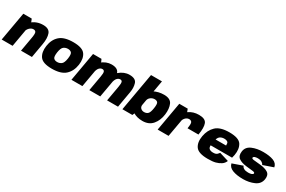

<svg xmlns="http://www.w3.org/2000/svg" viewBox="123 -2106 5116 3434"><g transform="rotate(30 2681.0 -389.5)"><path d="M-13 0H212.5L301 -505.5L265 -593H91.5ZM386 0H611.5L663.5 -297.5Q686.5 -428.5 656.5 -513Q626.5 -597.5 502 -597.5Q366.5 -597.5 268.2 -511.2Q170 -425 155 -341.5L257 -298.5Q269 -365 307 -404.2Q345 -443.5 388.5 -443.5Q427.5 -443.5 441 -415.8Q454.5 -388 437.5 -293Z M1022 4.5Q1210 4.5 1299.2 -77.5Q1388.5 -159.5 1409 -299.5Q1428.5 -436.5 1370 -518.2Q1311.5 -600 1123.5 -600Q935 -600 845.5 -519.8Q756 -439.5 736 -299.5Q716.5 -162.5 775 -79Q833.5 4.5 1022 4.5ZM1046 -147Q997.5 -147 972.5 -174.8Q947.5 -202.5 961.5 -298.5Q976 -393.5 1013.2 -421Q1050.5 -448.5 1099 -448.5Q1148 -448.5 1172.8 -421.2Q1197.5 -394 1183.5 -298.5Q1169 -203 1131.8 -175Q1094.5 -147 1046 -147Z M1427.5 0H1653.5L1743.5 -511.5L1705.5 -593H1531.5ZM1797 0H2022.5L2081 -332Q2099 -435 2071.8 -516.2Q2044.5 -597.5 1915.5 -597.5Q1806 -597.5 1707 -514.5Q1608 -431.5 1593.5 -349L1705 -305Q1718.5 -379.5 1747.2 -411.5Q1776 -443.5 1812 -443.5Q1844.5 -443.5 1855.2 -416.8Q1866 -390 1852 -312.5ZM2164 0H2389.5L2447.5 -332Q2466 -434.5 2440 -516Q2414 -597.5 2285 -597.5Q2175.5 -597.5 2076 -513Q1976.5 -428.5 1963 -349L2075 -305Q2088 -379.5 2116.8 -411.5Q2145.5 -443.5 2181.5 -443.5Q2214 -443.5 2223.2 -416.8Q2232.5 -390 2219 -312.5Z M2480 0H2686L2720.5 -81L2844 -785H2618ZM2892.5 3.5Q3025 3.5 3098.8 -83.5Q3172.5 -170.5 3189.5 -303Q3205 -427 3168 -512.2Q3131 -597.5 2998.5 -597.5Q2884.5 -597.5 2788.8 -547.8Q2693 -498 2681.5 -432L2766 -342.5Q2774 -389 2811.2 -416.5Q2848.5 -444 2891 -444Q2938.5 -444 2956.8 -416.8Q2975 -389.5 2961 -299.5Q2946.5 -204.5 2916.8 -176.8Q2887 -149 2839.5 -149Q2797 -149 2769.2 -176.2Q2741.5 -203.5 2750 -252L2633.5 -161Q2621.5 -95 2700 -45.8Q2778.5 3.5 2892.5 3.5Z M3659 -287.5H3884.5Q3912 -445.5 3881.8 -521.8Q3851.5 -598 3720 -598Q3601.5 -598 3516 -537.5Q3430.5 -477 3414.5 -386.5L3492.5 -340Q3500 -381 3531.8 -412.5Q3563.5 -444 3606 -444Q3642.5 -444 3659.8 -417.5Q3677 -391 3659 -287.5ZM3208 0H3433.5L3522 -500.5L3486.5 -593H3312.5Z M4244 6 4269.5 -138Q4215.5 -138 4187 -165Q4157.5 -191 4176.5 -295.5Q4194.5 -398 4232 -427Q4270 -455.5 4321.5 -455.5Q4374 -455.5 4399 -431Q4412.5 -413 4411 -364.5H4169.5L4146 -230H4612Q4621.5 -259 4627.5 -295.5Q4651 -429 4596.5 -514.5Q4542 -599.5 4346.5 -599.5Q4157 -599.5 4069.5 -516Q3982.5 -433 3958 -296Q3934 -158.5 3992.5 -76Q4050.5 6 4244 6ZM4269.5 -138 4244 6Q4345 6 4402.5 -9.5Q4459 -24.5 4506.5 -55Q4553.5 -84.5 4576.5 -141L4385.5 -199Q4369 -177.5 4355 -163.5Q4340 -150 4321.5 -144Q4302 -138 4269.5 -138Z M4969 4.5Q5094.5 4.5 5197.8 -41.2Q5301 -87 5317 -194Q5331 -286 5272.5 -325Q5214 -364 5098 -374.5Q5021.5 -382.5 4973.2 -387Q4925 -391.5 4929 -415.5Q4931 -432 4955 -441.8Q4979 -451.5 5022 -451.5Q5069.5 -451.5 5101.8 -432.2Q5134 -413 5143 -385.5L5353 -458Q5339 -535.5 5257.5 -566.8Q5176 -598 5047 -598Q4917 -598 4819 -555.5Q4721 -513 4707 -415.5Q4693 -320.5 4749.5 -278.2Q4806 -236 4915 -224Q4995.5 -215 5046 -209.8Q5096.5 -204.5 5092.5 -181Q5089.5 -163 5063 -152.8Q5036.5 -142.5 4993 -142.5Q4937 -142.5 4904 -161Q4871 -179.5 4863 -209.5L4653 -136Q4670 -60 4756.2 -27.8Q4842.5 4.5 4969 4.5Z"/></g></svg>

Font: Anybody Black
Style: Italic
Weight: 900
Italic angle: -10°
Designer: Tyler Finck
Foundry: Etcetera Type Company
Version: Version 1.113;gftools[0.9.25]